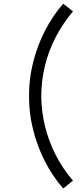

<svg xmlns="http://www.w3.org/2000/svg" viewBox="-20 -860 466 1059"><path d="M328.5 179.5Q269.5 112 227.2 28.8Q185 -54.5 162.2 -146Q139.5 -237.5 140 -330Q139.5 -422.5 162.2 -514.2Q185 -606 227.2 -689Q269.5 -772 328.5 -839.5L382.5 -797.5Q324.5 -728 285.5 -651.8Q246.5 -575.5 227.2 -494.5Q208 -413.5 207.5 -330Q208 -247.5 227.8 -165.8Q247.5 -84 286.2 -7.2Q325 69.5 382.5 136.5Z"/></svg>

Font: Manrope ExtraLight
Style: Regular
Weight: 400
Version: Version 4.504